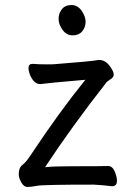

<svg xmlns="http://www.w3.org/2000/svg" viewBox="-20 -724 540 760"><path d="M88.9 16.1Q74.2 16.1 64.2 -2Q54.2 -20 54.2 -34.2Q54.2 -45.9 57.6 -55.9Q61 -65.9 72 -74Q83 -82 104 -113.8Q214.8 -280.8 317.9 -408.2Q164.1 -395 139.2 -391.1Q113.8 -391.1 98.1 -429.2Q92.8 -443.8 92.8 -455.1Q92.8 -471.2 108.9 -471.2Q133.8 -469.2 167 -469.2Q191.9 -469.2 199.2 -470.2Q339.8 -481 372.1 -486.8Q401.9 -486.8 421.9 -451.2Q430.2 -438 430.2 -429.2Q430.2 -418 417 -409.9Q403.8 -401.9 399.9 -396Q265.1 -224.1 158.2 -62Q188 -65.9 257.8 -65.9Q392.1 -65.9 407.2 -66.9Q424.8 -66.9 433.8 -45.9Q442.9 -24.9 442.9 -8.8Q442.9 13.2 423.8 13.2Q387.2 8.8 351.1 6.8Q149.9 6.8 126 11.5Q102.1 16.1 88.9 16.1ZM267.1 -584Q243.2 -584 227.5 -606Q211.9 -627.9 211.9 -648.9Q211.9 -670.9 224.9 -687.5Q237.8 -704.1 263.2 -704.1Q287.1 -704.1 303 -681.6Q318.8 -659.2 318.8 -638.2Q318.8 -616.2 305.4 -600.1Q292 -584 267.1 -584Z"/></svg>

Font: LXGW WenKai Mono GB Screen
Style: Regular
Weight: 400
Monospace: yes
Designer: LXGW / Fontworks Inc.
Foundry: LXGW / Fontworks Inc.
Version: Version 1.510;January 18,2025